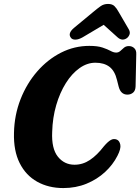

<svg xmlns="http://www.w3.org/2000/svg" viewBox="-20 -944 712 975"><path d="M573.5 -235Q587 -229 591 -209Q595 -189 576.5 -153Q553.5 -107.5 513.5 -70.5Q473.5 -33.5 419.5 -11.2Q365.5 11 301.5 11Q226.5 11 168.8 -21.2Q111 -53.5 79.8 -116Q48.5 -178.5 51 -269Q53 -360.5 84.5 -440.5Q116 -520.5 169.2 -581.5Q222.5 -642.5 290.2 -676.8Q358 -711 433.5 -711Q475.5 -711 500.8 -702.5Q526 -694 541.5 -685.5Q557 -677 570 -677Q582 -677 591 -685.2Q600 -693.5 609.8 -701.8Q619.5 -710 634.5 -710Q651 -710 662 -699.2Q673 -688.5 672 -669L668.5 -506Q668 -484 656 -473.8Q644 -463.5 627 -463.5Q593 -463.5 582.5 -504.5L574 -538Q563 -584 535.8 -604.8Q508.5 -625.5 464.5 -625.5Q422.5 -625.5 383.8 -598Q345 -570.5 314.5 -522Q284 -473.5 265.5 -410Q247 -346.5 245 -274.5Q241 -189.5 273.8 -148.5Q306.5 -107.5 358.5 -107.5Q400.5 -107.5 436.8 -131.8Q473 -156 507.5 -201Q528 -225 542.8 -233.2Q557.5 -241.5 573.5 -235ZM399.5 -754.5Q379 -743 363.5 -742.8Q348 -742.5 341 -751Q321.5 -774 356.5 -803L452.5 -882.5Q474.5 -901 490.8 -912.5Q507 -924 528.5 -924Q550 -924 561.2 -913Q572.5 -902 583 -882.5L634 -795Q642 -781 637.8 -769.2Q633.5 -757.5 624.5 -750.5Q600.5 -733.5 577 -754.5L506.5 -818Z"/></svg>

Font: Fraunces 144pt S100
Style: Bold Italic
Weight: 700
Italic angle: -16°
Version: Version 1.000; ttfautohint (v1.8.3)